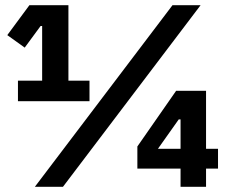

<svg xmlns="http://www.w3.org/2000/svg" viewBox="-20 -718 877 738"><path d="M324 -329H49V-408H142V-618H136L75 -535L8 -583L93 -698H243V-408H324ZM222 0H114L643 -698H751ZM772 0H674V-70H508V-155L657 -369H772V-146H818V-70H772ZM674 -146V-259H667L587 -146Z"/></svg>

Font: IBM Plex Sans
Style: Bold
Weight: 700
Designer: Mike Abbink, Paul van der Laan, Pieter van Rosmalen
Foundry: Bold Monday
Version: Version 3.201